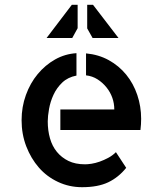

<svg xmlns="http://www.w3.org/2000/svg" viewBox="-20 -779 688 803"><path d="M339.8 -555.7Q392.6 -550.8 435.1 -527.3Q477.5 -503.9 507.8 -466.8Q538.1 -429.7 554.2 -381.8Q570.3 -334 570.3 -282.2Q570.3 -258.8 567.4 -235.4H232.4V-321.3H458Q458 -346.7 449.7 -370.1Q441.4 -393.6 425.3 -413.6Q409.2 -433.6 387.7 -447.3Q366.2 -460.9 339.8 -463.9ZM335.9 -91.8Q346.7 -91.8 362.8 -94.2Q378.9 -96.7 397 -103Q415 -109.4 433.1 -119.1Q451.2 -128.9 464.8 -142.6L507.8 -77.1Q475.6 -37.1 432.6 -16.6Q389.6 3.9 323.2 3.9Q269.5 3.9 222.7 -18.1Q175.8 -40 142.6 -78.1Q109.4 -116.2 89.8 -167Q70.3 -217.8 70.3 -276.4Q70.3 -332 88.4 -381.8Q106.4 -431.6 137.7 -469.2Q168.9 -506.8 210.4 -530.3Q252 -553.7 299.8 -556.6V-462.9Q263.7 -456.1 240.2 -433.6Q216.8 -411.1 203.6 -382.3Q190.4 -353.5 185.1 -323.2Q179.7 -293 179.7 -271.5Q179.7 -233.4 189 -200.7Q198.2 -168 217.8 -144Q237.3 -120.1 266.1 -106Q294.9 -91.8 335.9 -91.8ZM280.3 -758.8H304.7V-661.1L282.2 -620.1H174.8ZM367.2 -620.1 344.7 -660.2V-758.8H369.1L475.6 -620.1Z"/></svg>

Font: Allerta
Style: Stencil
Weight: 400
Designer: Matt McInerney
Foundry: Matt McInerney
Version: Version 1.0